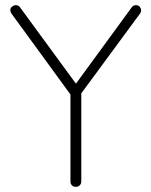

<svg xmlns="http://www.w3.org/2000/svg" viewBox="-20 -724 587 744"><path d="M507 -704Q517 -704 522 -697Q527 -690 527 -685Q527 -681 526 -678Q525 -675 523 -672L286 -350L295 -379V-20Q295 -12 289 -6Q283 0 274 0Q264 0 258.5 -6Q253 -12 253 -20V-372L258 -351L24 -672Q22 -675 21 -678Q20 -681 20 -685Q20 -693 27 -698.5Q34 -704 41 -704Q52 -704 58 -695L280 -392L270 -394L490 -695Q496 -704 507 -704Z"/></svg>

Font: Quicksand Variable Light
Style: Regular
Weight: 300
Designer: Andrew Paglinawan
Foundry: Andrew Paglinawan
Version: Version 3.004